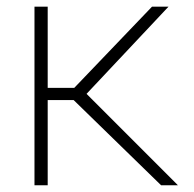

<svg xmlns="http://www.w3.org/2000/svg" viewBox="-20 -548 575 568"><path d="M121.1 -528.3V0H82V-528.3ZM478.5 -528.3 218.8 -252H106.4L105 -288.1H199.7L429.7 -528.3ZM456.5 0 193.4 -256.3 217.3 -289.1 506.3 0Z"/></svg>

Font: Roboto ExtraLight
Style: Regular
Weight: 250
Designer: Christian Robertson
Foundry: Google
Version: Version 3.009; 2024